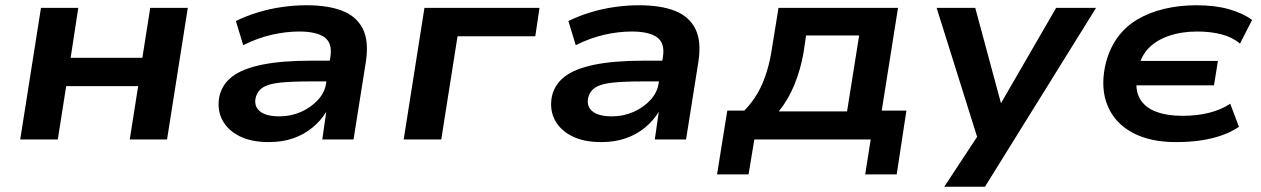

<svg xmlns="http://www.w3.org/2000/svg" viewBox="-20 -531 4801 731"><path d="M57 0 136 -501H278L249 -311H522L552 -501H695L616 0H474L506 -203H232L200 0Z M1003 10Q936 10 891 -13Q846 -36 826 -75Q806 -114 815 -163Q825 -209 863.5 -239Q902 -269 976.5 -284.5Q1051 -300 1167 -300H1256L1245 -221H1159Q1091 -221 1047 -216.5Q1003 -212 981 -198Q959 -184 953 -157Q947 -125 970.5 -106.5Q994 -88 1044 -88Q1087 -88 1125 -104.5Q1163 -121 1190 -150Q1217 -179 1222 -216L1238 -315Q1246 -367 1215.5 -389Q1185 -411 1119 -411Q1070 -411 1016 -399Q962 -387 906 -359L878 -451Q919 -471 964 -484.5Q1009 -498 1055.5 -504.5Q1102 -511 1147 -511Q1229 -511 1283 -490Q1337 -469 1361 -422Q1385 -375 1373 -296L1326 0H1207L1222 -104V-105Q1202 -72 1170 -45.5Q1138 -19 1096.5 -4.5Q1055 10 1003 10Z M1517 0 1596 -501H2034L2018 -393H1722L1660 0Z M2269 10Q2202 10 2157 -13Q2112 -36 2092 -75Q2072 -114 2081 -163Q2091 -209 2129.5 -239Q2168 -269 2242.5 -284.5Q2317 -300 2433 -300H2522L2511 -221H2425Q2357 -221 2313 -216.5Q2269 -212 2247 -198Q2225 -184 2219 -157Q2213 -125 2236.5 -106.5Q2260 -88 2310 -88Q2353 -88 2391 -104.5Q2429 -121 2456 -150Q2483 -179 2488 -216L2504 -315Q2512 -367 2481.5 -389Q2451 -411 2385 -411Q2336 -411 2282 -399Q2228 -387 2172 -359L2144 -451Q2185 -471 2230 -484.5Q2275 -498 2321.5 -504.5Q2368 -511 2413 -511Q2495 -511 2549 -490Q2603 -469 2627 -422Q2651 -375 2639 -296L2592 0H2473L2488 -104V-105Q2468 -72 2436 -45.5Q2404 -19 2362.5 -4.5Q2321 10 2269 10Z M2710 133 2749 -110H2814Q2844 -141 2864.5 -176.5Q2885 -212 2899 -257Q2913 -302 2921 -359L2944 -501H3399L3337 -110H3431L3394 133H3274L3295 0H2852L2830 133ZM2945 -107H3205L3251 -396H3049L3039 -329Q3028 -266 3004.5 -208.5Q2981 -151 2945 -107Z M3575 180 3712 -28 3714 34 3546 -501H3693L3791 -138L4001 -501H4153L3730 180Z M4457 10Q4359 10 4292.5 -25.5Q4226 -61 4198 -126Q4170 -191 4187 -277Q4200 -338 4231 -383Q4262 -428 4309 -456Q4356 -484 4413.5 -497.5Q4471 -511 4535 -511Q4607 -511 4660.5 -495.5Q4714 -480 4747 -455L4701 -365Q4673 -389 4631.5 -400Q4590 -411 4538 -411Q4479 -411 4430.5 -394.5Q4382 -378 4352 -346.5Q4322 -315 4315 -269L4303 -299H4617L4602 -206H4288L4309 -237Q4301 -188 4320 -155Q4339 -122 4381 -106Q4423 -90 4482 -90Q4537 -90 4583 -101.5Q4629 -113 4664 -136L4697 -48Q4669 -29 4632.5 -16Q4596 -3 4552.5 3.5Q4509 10 4457 10Z"/></svg>

Font: Nunito Sans 7pt SemiExpanded
Style: Bold Italic
Weight: 700
Width: 6
Italic angle: -9°
Designer: Vernon Adams
Foundry: Vernon Adams
Version: Version 3.101;gftools[0.9.27]